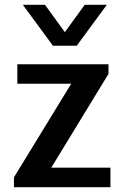

<svg xmlns="http://www.w3.org/2000/svg" viewBox="-20 -778 519 798"><path d="M38 0V-41L276 -430H52V-511H431V-471L193 -81H439V0ZM424 -758 299 -588H200L75 -758H167L281 -601H218L332 -758Z"/></svg>

Font: Chivo Medium
Style: Regular
Weight: 500
Designer: Hector Gatti
Foundry: Omnibus-Type
Version: Version 2.002